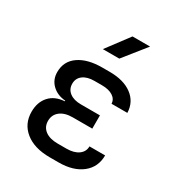

<svg xmlns="http://www.w3.org/2000/svg" viewBox="-185 -909 970 1041"><g transform="rotate(30 300.0 -389.0)"><path d="M335 7H280Q183 7 127 -38Q71 -83 71 -158Q71 -218 104.5 -255.5Q138 -293 199 -297V-301Q148 -305 116 -336Q84 -367 84 -414Q84 -482 138 -519.5Q192 -557 283 -557H330Q418 -557 470 -518Q522 -479 524 -412H425Q424 -440 398.5 -456.5Q373 -473 330 -473H283Q238 -473 212 -453.5Q186 -434 186 -400Q186 -366 212 -346Q238 -326 283 -326H402V-243H280Q230 -243 201.5 -220.5Q173 -198 173 -160Q173 -122 201.5 -100.5Q230 -79 280 -79H335Q382 -79 409.5 -99Q437 -119 437 -152H535Q535 -79 481 -36Q427 7 335 7ZM236 -645 341 -785H451L339 -645Z"/></g></svg>

Font: JetBrainsMono NFM Medium
Style: Regular
Weight: 500
Monospace: yes
Designer: Philipp Nurullin, Konstantin Bulenkov
Foundry: JetBrains
Version: Version 2.304; ttfautohint (v1.8.4.7-5d5b);Nerd Fonts 3.3.0